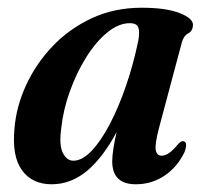

<svg xmlns="http://www.w3.org/2000/svg" viewBox="-20 -468 530 497"><path d="M391 -134.5Q380.5 -94 383.2 -79.5Q386 -65 398.5 -65Q407.5 -65 417.5 -71.8Q427.5 -78.5 442 -96Q449 -103.5 454 -102.5Q467.5 -101 457.5 -74Q439 -35.5 405.8 -13.2Q372.5 9 331.5 9Q270.5 9 270.5 -50.5Q270.5 -76.5 282 -126.5Q246.5 -60 205 -25.5Q163.5 9 113.5 9Q63.5 9 37 -27.2Q10.5 -63.5 17.5 -135.5Q22 -192 47.5 -247.5Q73 -303 116 -348.2Q159 -393.5 217.5 -420.8Q276 -448 346.5 -448Q410 -448 445.5 -434Q481 -420 479.5 -402Q478.5 -387.5 467 -381.5Q455.5 -375.5 450.5 -357.5ZM138.5 -135.5Q132.5 -92 142.8 -72Q153 -52 170 -52Q192.5 -52 216.8 -77.2Q241 -102.5 264 -146.2Q287 -190 306.2 -246Q325.5 -302 338 -363Q342 -384.5 338.2 -396.2Q334.5 -408 316 -408Q287 -408 257.5 -383.8Q228 -359.5 203 -319.5Q178 -279.5 160.8 -231.5Q143.5 -183.5 138.5 -135.5Z"/></svg>

Font: Fraunces 144pt Soft SemiBold
Style: Italic
Weight: 600
Italic angle: -16°
Version: Version 1.000;[b76b70a41]